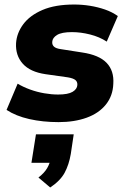

<svg xmlns="http://www.w3.org/2000/svg" viewBox="-20 -529 562 849"><path d="M239 11Q169 11 109.5 -2.5Q50 -16 9 -43L58 -159Q83 -144 113.5 -133Q144 -122 176 -116.5Q208 -111 237 -111Q281 -111 301 -123Q321 -135 322 -153Q323 -167 313.5 -175Q304 -183 280 -187L181 -201Q113 -211 80.5 -247.5Q48 -284 51 -338Q54 -383 83 -422Q112 -461 168 -485Q224 -509 308 -509Q343 -509 377.5 -503.5Q412 -498 444 -487Q476 -476 501 -458L452 -345Q420 -366 378.5 -376.5Q337 -387 298 -387Q253 -387 232.5 -374.5Q212 -362 211 -344Q210 -331 218.5 -323Q227 -315 247 -312L343 -297Q418 -286 451.5 -251Q485 -216 481 -158Q479 -105 448 -66.5Q417 -28 363 -8.5Q309 11 239 11ZM202 300 150 256Q176 236 188.5 214.5Q201 193 204 171L236 191H119L139 65H306L293 152Q285 199 266 234.5Q247 270 202 300Z"/></svg>

Font: Nunito Sans 10pt Black
Style: Italic
Weight: 900
Italic angle: -9°
Designer: Vernon Adams
Foundry: Vernon Adams
Version: Version 3.101;gftools[0.9.27]